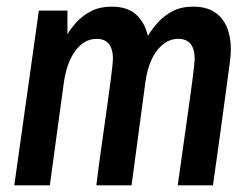

<svg xmlns="http://www.w3.org/2000/svg" viewBox="-20 -558 753 578"><path d="M23 0 97 -526H183V-455Q195 -475 213 -494Q231 -513 256.5 -525.5Q282 -538 316 -538Q364 -538 390 -514Q416 -490 425 -450Q438 -471 456 -491Q474 -511 500 -524.5Q526 -538 562 -538Q601 -538 626 -521.5Q651 -505 663 -476Q675 -447 675 -409Q675 -401 673.5 -385Q672 -369 668.5 -344.5Q665 -320 660.5 -285.5Q656 -251 650 -208Q644 -165 637 -113Q630 -61 621 0H515Q523 -57 530 -106Q537 -155 542.5 -195Q548 -235 552.5 -267Q557 -299 560 -322.5Q563 -346 564.5 -360.5Q566 -375 566 -381Q566 -410 554 -425.5Q542 -441 516 -441Q481 -441 454 -407.5Q427 -374 418 -313L376 0H270Q277 -57 284 -106Q291 -155 296.5 -195Q302 -235 306.5 -267Q311 -299 314 -322.5Q317 -346 318.5 -360.5Q320 -375 320 -381Q320 -410 308 -425.5Q296 -441 271 -441Q234 -441 207.5 -406Q181 -371 172 -308L130 0Z"/></svg>

Font: Archivo Narrow SemiBold
Style: Italic
Weight: 600
Italic angle: -8°
Designer: Hector Gatti
Foundry: Omnibus-Type
Version: Version 3.002